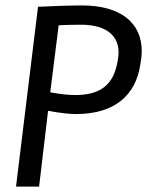

<svg xmlns="http://www.w3.org/2000/svg" viewBox="-20 -687 542 707"><path d="M124 0 157 -279C204 -270 241 -267 259 -267C400 -267 480 -334 497 -451L499 -465C501 -477 502 -488 502 -499C502 -603 424 -667 282 -667C238 -667 155 -664 120 -662L39 0ZM196 -594C217 -595 240 -596 279 -596C380 -596 429 -547 414 -467L412 -456C397 -376 351 -337 257 -337C233 -337 203 -340 165 -347Z"/></svg>

Font: Ropa Sans
Style: Italic
Weight: 400
Designer: Botio Nikoltchev
Foundry: Botjo Nikoltchev
Version: Version 1.002